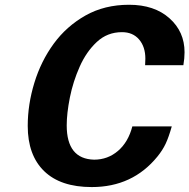

<svg xmlns="http://www.w3.org/2000/svg" viewBox="-20 -757 783 794"><path d="M738.3 -487.3H580.1Q581.1 -502 581.1 -514.6Q581.1 -563.5 555.2 -593.8Q529.3 -624 484.4 -624Q423.8 -624 380.4 -583.5Q336.9 -543 309.6 -481.4Q282.2 -419.9 269 -354Q255.9 -288.1 255.9 -238.3Q255.9 -99.6 369.1 -96.7Q425.8 -96.7 468.3 -133.3Q510.7 -169.9 527.3 -234.4H690.4Q677.7 -189.5 665 -162.6Q652.3 -135.7 630.9 -109.4Q528.3 16.6 359.4 16.6Q230.5 16.6 162.6 -49.3Q94.7 -115.2 94.7 -236.3Q94.7 -325.2 122.1 -414.6Q149.4 -503.9 202.1 -576.2Q254.9 -648.4 333.5 -692.9Q412.1 -737.3 513.7 -737.3Q618.2 -737.3 680.7 -681.6Q743.2 -626 743.2 -541Q743.2 -515.6 738.3 -487.3Z"/></svg>

Font: FreeUniversal
Style: BoldItalic
Weight: 700
Italic angle: -11°
Version: Version 1.001 March 22, 2017